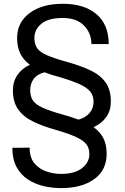

<svg xmlns="http://www.w3.org/2000/svg" viewBox="-20 -741 653 1003"><path d="M537.1 63Q537.1 147.9 472.2 194.8Q407.2 241.7 299.3 241.7Q252.4 241.7 207 231Q161.6 220.2 124.8 195.8Q87.9 171.4 66.2 130.9Q44.4 90.3 44.4 31.2L134.8 30.3Q134.8 82 159.9 112.1Q185.1 142.1 222.9 154.8Q260.7 167.5 299.3 167.5Q369.6 167.5 408.2 137.7Q446.8 107.9 446.8 64Q446.8 33.7 431.4 13.2Q416 -7.3 378.7 -24.7Q341.3 -42 275.4 -61.5Q204.1 -81.1 153.1 -106Q102.1 -130.9 74.7 -169.7Q47.4 -208.5 47.4 -269Q47.4 -314.5 70.8 -348.9Q94.2 -383.3 136.2 -402.8Q103.5 -426.8 86.4 -460.4Q69.3 -494.1 69.3 -542.5Q69.3 -623.5 134.3 -672.4Q199.2 -721.2 308.1 -721.2Q419.9 -721.2 483.9 -667Q547.9 -612.8 547.9 -510.7H457.5Q457.5 -567.4 419.2 -607.2Q380.9 -647 308.1 -647Q231.4 -647 195.6 -616.5Q159.7 -585.9 159.7 -543.5Q159.7 -510.7 173.6 -490Q187.5 -469.2 224.6 -452.9Q261.7 -436.5 330.1 -417.5Q402.8 -397.5 454.1 -372.6Q505.4 -347.7 532.2 -309.6Q559.1 -271.5 559.1 -210.4Q559.1 -164.1 535.4 -130.1Q511.7 -96.2 468.8 -76.7Q502 -53.2 519.5 -19.8Q537.1 13.7 537.1 63ZM311 -141.6Q332.5 -135.3 352.5 -129.2Q372.6 -123 390.1 -116.2Q427.7 -126.5 448.2 -151.1Q468.8 -175.8 468.8 -209Q468.8 -239.7 452.9 -260.7Q437 -281.7 399.2 -299.6Q361.3 -317.4 294.4 -337.4Q272.5 -343.3 252 -349.6Q231.4 -356 213.4 -363.3Q174.8 -354 156.2 -328.9Q137.7 -303.7 137.7 -270Q137.7 -237.3 151.9 -216.1Q166 -194.8 203.6 -178Q241.2 -161.1 311 -141.6Z"/></svg>

Font: Vazirmatn UI FD
Style: Regular
Weight: 400
Designer: Saber Rastikerdar
Foundry: Saber Rastikerdar
Version: Version 33.003